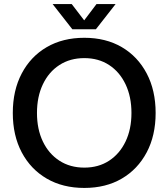

<svg xmlns="http://www.w3.org/2000/svg" viewBox="-20 -908 829 945"><path d="M395 17Q289 17 210 -29Q131 -75 87 -158Q43 -241 43 -352Q43 -463 87 -546.5Q131 -630 210 -676Q289 -722 395 -722Q501 -722 579.5 -676Q658 -630 702 -546.5Q746 -463 746 -352Q746 -241 702 -158Q658 -75 579.5 -29Q501 17 395 17ZM395 -83Q465 -83 517 -117Q569 -151 598 -211.5Q627 -272 627 -352Q627 -432 598 -493Q569 -554 517 -588Q465 -622 395 -622Q325 -622 272.5 -588Q220 -554 191 -493Q162 -432 162 -352Q162 -272 191 -211.5Q220 -151 272.5 -117Q325 -83 395 -83ZM336 -764 239 -888H333L418 -777H371L455 -888H549L452 -764Z"/></svg>

Font: TikTok Sans 24pt Medium
Style: Regular
Weight: 500
Version: Version 4.000